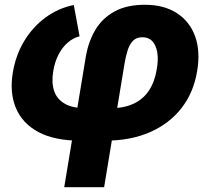

<svg xmlns="http://www.w3.org/2000/svg" viewBox="-20 -570 867 794"><path d="M245.6 204.1 335 -336.4Q345.7 -398.4 374.5 -446.8Q403.3 -495.1 453.9 -522.7Q504.4 -550.3 579.1 -550.3Q657.7 -550.3 711.2 -515.9Q764.6 -481.4 786.9 -419.9Q809.1 -358.4 795.4 -276.9Q781.2 -188.5 731.2 -123.8Q681.2 -59.1 600.8 -23.7Q520.5 11.7 414.1 11.7H311.5Q205.6 11.7 138.9 -23.9Q72.3 -59.6 45.7 -123.5Q19 -187.5 33.2 -271Q44.9 -341.3 79.6 -399.4Q114.3 -457.5 167.2 -496.8Q220.2 -536.1 285.2 -549.3L309.1 -419.9Q282.2 -413.1 259.8 -393.6Q237.3 -374 221.9 -344Q206.5 -314 200.2 -275.9Q192.4 -229 203.6 -194.8Q214.8 -160.6 247.1 -141.6Q279.3 -122.6 334 -122.6H436.5Q493.2 -122.6 533 -141.4Q572.8 -160.2 596.4 -196.3Q620.1 -232.4 628.4 -284.2Q635.3 -323.2 630.4 -353Q625.5 -382.8 610.1 -399.4Q594.7 -416 568.4 -416Q543.5 -416 529.1 -400.4Q514.6 -384.8 507.1 -359.6Q499.5 -334.5 494.6 -304.7L410.6 204.1Z"/></svg>

Font: Inter 18pt ExtraBold
Style: Italic
Weight: 800
Italic angle: -9.3988°
Designer: Rasmus Andersson
Foundry: rsms
Version: Version 4.001;git-66647c0bb